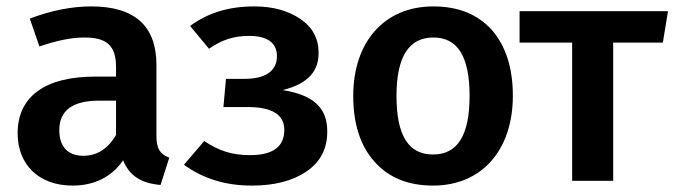

<svg xmlns="http://www.w3.org/2000/svg" viewBox="-20 -564 2104 599"><path d="M468 -362C468 -483 400 -544 265 -544C203 -544 139 -531 73 -506L103 -419C158 -438 204 -447 243 -447C312 -447 342 -423 342 -355V-325H276C121 -325 35 -263 35 -148C35 -51 101 15 206 15C273 15 328 -11 364 -64C384 -15 421 8 481 13L508 -72C480 -83 468 -99 468 -140ZM240 -78C191 -78 165 -107 165 -158C165 -219 206 -250 289 -250H342V-143C317 -100 283 -78 240 -78Z M774 -544C693 -544 629 -524 573 -483L632 -412C672 -439 707 -452 758 -452C810 -452 844 -433 844 -389C844 -341 806 -318 743 -318H685L677 -230H754C829 -230 867 -206 867 -159C867 -106 831 -80 760 -80C704 -80 664 -93 617 -124L554 -50C613 -7 683 15 765 15C835 15 892 1 936 -29C979 -58 1001 -99 1001 -154C1001 -230 955 -268 862 -283C938 -302 974 -339 974 -399C974 -444 955 -479 917 -505C878 -531 831 -544 774 -544Z M1332 -544C1177 -544 1082 -431 1082 -265C1082 -178 1104 -109 1148 -60C1192 -10 1253 15 1331 15C1485 15 1580 -98 1580 -265C1580 -352 1558 -420 1515 -470C1471 -519 1410 -544 1332 -544ZM1332 -447C1407 -447 1445 -389 1445 -265C1445 -141 1407 -82 1331 -82C1255 -82 1217 -140 1217 -265C1217 -386 1255 -447 1332 -447Z M1601 -529V-431H1765V0H1893V-431H2048L2064 -529Z"/></svg>

Font: Fira Sans Medium
Style: Regular
Weight: 500
Designer: Carrois Corporate & Edenspiekermann AG
Foundry: Carrois Corporate GbR & Edenspiekermann AG
Version: Version 4.203